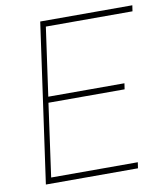

<svg xmlns="http://www.w3.org/2000/svg" viewBox="-81 -778 728 845"><g transform="rotate(-10 283.5 -355.5)"><path d="M563.5 -684.6H176.3L133.3 -378.9H473.6L469.7 -352.5H129.4L84 -26.4H471.2L467.3 0H55.7L155.8 -710.9H567.4Z"/></g></svg>

Font: Robert Sans Thin
Style: Italic
Weight: 100
Italic angle: -8°
Designer: Christian Robertson (extended by Adam Twardoch)
Foundry: Google
Version: Version 12.135;April 2, 2019;FontCreator 11.5.0.2425 64-bit;